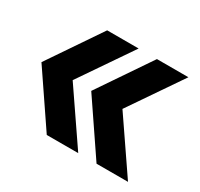

<svg xmlns="http://www.w3.org/2000/svg" viewBox="-98 -576 686 658"><g transform="rotate(30 245.0 -247.0)"><path d="M350.5 -40 210 -247 350.5 -454H475L333.5 -247L475 -40ZM153.5 -40 13 -247 153.5 -454H278L136.5 -247L278 -40Z"/></g></svg>

Font: Anybody Condensed SemiBold
Style: Regular
Weight: 600
Width: 3
Designer: Tyler Finck
Foundry: Etcetera Type Company
Version: Version 1.010; ttfautohint (v1.8.3) -l 8 -r 50 -G 200 -x 14 